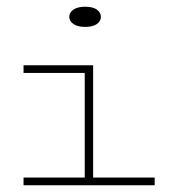

<svg xmlns="http://www.w3.org/2000/svg" viewBox="-20 -551 509 571"><path d="M50 0V-23H232V-334H50V-357H257V-23H440V0ZM233 -471Q211 -471 198.5 -479.5Q186 -488 186 -501Q186 -514 198.5 -522.5Q211 -531 233 -531Q256 -531 268 -522.5Q280 -514 280 -501Q280 -488 268 -479.5Q256 -471 233 -471Z"/></svg>

Font: Padyakke Expanded One
Style: Regular
Weight: 400
Designer: James Puckett
Foundry: Dunwich Type Founders
Version: Version 1.500; ttfautohint (v1.8.4.7-5d5b)